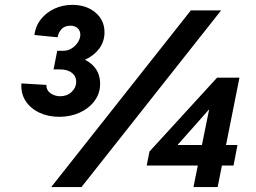

<svg xmlns="http://www.w3.org/2000/svg" viewBox="-20 -762 1043 782"><path d="M221.6 -286.2Q176.2 -286.2 140 -303.3Q103.9 -320.5 84.1 -351.1Q64.3 -381.6 67.2 -422.2L168.7 -416.2Q168.8 -393.8 186.1 -381.9Q203.4 -370 225.1 -370Q253.2 -370 271.8 -387.6Q290.4 -405.3 290.4 -428.9Q290.4 -439.8 286.1 -449.1Q281.7 -458.4 273.1 -465.1Q264.5 -471.9 252.3 -475.6Q240.2 -479.3 224.3 -479.3H198.2L213.1 -555.2H237.7Q257.5 -555.2 273.2 -565.7Q288.9 -576.3 298.1 -591.3Q307.2 -606.4 307.2 -620.7Q307.2 -636 296.7 -646.7Q286.3 -657.3 266.5 -657.3Q243.1 -657.3 230.2 -643Q217.4 -628.6 214.7 -610.2L120 -619.5Q124.9 -656.4 146.8 -683.9Q168.6 -711.3 202.1 -726.8Q235.6 -742.2 274.6 -742.2Q331.4 -742.2 368.5 -711.1Q405.6 -680 405.6 -630.5Q405.6 -593 384.2 -564.2Q362.8 -535.4 327.8 -519.4Q292.7 -503.4 250.8 -503.8L250.3 -533.7Q312.1 -534.3 350 -503.3Q387.8 -472.3 387.8 -421.3Q387.8 -381.5 365 -351Q342.3 -320.5 304.6 -303.3Q266.9 -286.2 221.6 -286.2ZM188.5 0 757.3 -719.7H880.6L311.8 0ZM768 0 817.3 -244.8 831.7 -315.7H830.7L784.2 -262.9L704.7 -173.5V-171.3H947.1L931.2 -87.8H577.5L588.9 -145L864.2 -445.8H955.3L866.4 0Z"/></svg>

Font: Reddit Sans
Style: Italic
Weight: 400
Italic angle: -11.25°
Designer: Stephen Hutchings
Version: Version 1.013